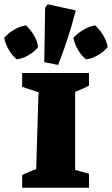

<svg xmlns="http://www.w3.org/2000/svg" viewBox="-78 -882 526 902"><path d="M26 0V-60Q41 -67 56 -73.5Q71 -80 92 -87L103 -449L26 -474V-539H340V-480Q327 -473 315.5 -467.5Q304 -462 275 -451V-84L340 -66V0ZM195 -577 130 -590 134 -846 146 -862 278 -833Q261 -767 240.5 -703.5Q220 -640 195 -577ZM44 -763Q66 -742 81.5 -716Q97 -690 101 -661Q84 -639 56.5 -623Q29 -607 1 -603Q-21 -621 -37 -648.5Q-53 -676 -58 -705Q-39 -726 -12.5 -742Q14 -758 44 -763ZM369 -763Q391 -742 407 -716Q423 -690 428 -661Q410 -639 382.5 -623Q355 -607 326 -603Q304 -621 288 -648.5Q272 -676 267 -705Q287 -726 314 -742Q341 -758 369 -763Z"/></svg>

Font: Piazzolla SC ExtraBold
Style: Regular
Weight: 800
Designer: Juan Pablo del Peral
Foundry: Huerta Tipografica
Version: Version 1.330